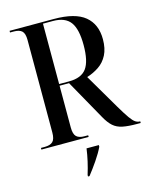

<svg xmlns="http://www.w3.org/2000/svg" viewBox="-135 -804 899 1115"><g transform="rotate(-15 314.5 -246.5)"><path d="M32 0V-10H55Q88 -10 103.5 -25Q119 -40 119 -80V-636Q119 -675 103.5 -689.5Q88 -704 55 -704H32V-714H298Q426 -714 484.5 -665.5Q543 -617 543 -527Q543 -471 523.5 -433Q504 -395 470.5 -372.5Q437 -350 398 -338L523 -125Q552 -76 569.5 -51.5Q587 -27 600 -18.5Q613 -10 626 -10H629V0H609Q554 0 520.5 -7Q487 -14 464.5 -34Q442 -54 421 -92L287 -331H230V-80Q230 -40 245.5 -25Q261 -10 294 -10H316V0ZM290 -341Q364 -341 395 -383.5Q426 -426 426 -523Q426 -619 394.5 -661.5Q363 -704 290 -704H230V-341ZM253 212Q277 135 287 61H361V71Q345 105 317 146Q289 187 262 221H253Z"/></g></svg>

Font: Noto Serif Display SemiCondensed Medium
Style: Regular
Weight: 500
Width: 4
Designer: Monotype Design Team
Foundry: Monotype Imaging Inc.
Version: Version 2.009